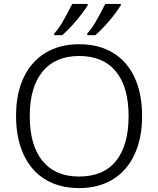

<svg xmlns="http://www.w3.org/2000/svg" viewBox="-20 -951 809 981"><path d="M257 -780Q278 -802 298.5 -837Q319 -872 349 -931H428V-923Q371 -837 298 -771H257ZM426 -780Q448 -804 469 -840Q490 -876 518 -931H597V-923Q539 -835 467 -771H426ZM62 -359Q62 -473 101 -555Q140 -637 212.5 -681Q285 -725 385 -725Q485 -725 557.5 -681Q630 -637 668 -554.5Q706 -472 706 -358Q706 -245 667.5 -162Q629 -79 556.5 -34.5Q484 10 384 10Q284 10 211.5 -34Q139 -78 100.5 -161.5Q62 -245 62 -359ZM637 -358Q637 -507 572 -586Q507 -665 385 -665Q263 -665 197.5 -585.5Q132 -506 132 -358Q132 -209 197 -129Q262 -49 384 -49Q508 -49 572.5 -128.5Q637 -208 637 -358Z"/></svg>

Font: OpenSansMMV
Style: Light
Weight: 300
Foundry: Ascender Corporation
Version: Version 4.001